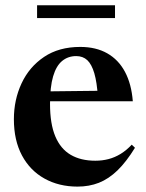

<svg xmlns="http://www.w3.org/2000/svg" viewBox="-20 -680 542 712"><path d="M277.5 -506Q336 -506 377.8 -482.2Q419.5 -458.5 443.5 -413.5Q467.5 -368.5 472.5 -304.5H141.5V-341L406 -344L343 -320.5Q339.5 -375 329.8 -408.2Q320 -441.5 303.8 -456.8Q287.5 -472 262.5 -472Q232.5 -472 210.5 -454Q188.5 -436 177 -397Q165.5 -358 165.5 -294.5Q165.5 -221 185 -174.5Q204.5 -128 242 -106Q279.5 -84 333.5 -84Q359 -84 382.2 -90Q405.5 -96 427.2 -109.2Q449 -122.5 468.5 -143.5L480.5 -132Q448.5 -80 415.8 -48.2Q383 -16.5 346.8 -2.2Q310.5 12 267.5 12Q198.5 12 145 -17.8Q91.5 -47.5 61.5 -103.5Q31.5 -159.5 31.5 -238Q31.5 -310 60 -371Q88.5 -432 143.5 -469Q198.5 -506 277.5 -506ZM117.5 -613V-660.5H406.5V-613Z"/></svg>

Font: Newsreader 60pt SemiBold
Style: Regular
Weight: 600
Designer: Hugues Gentile
Foundry: Production Type
Version: Version 1.003